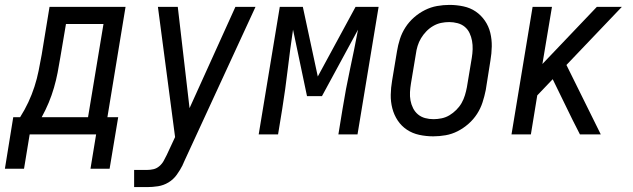

<svg xmlns="http://www.w3.org/2000/svg" viewBox="-63 -548 2583 783"><path d="M-43 140 -9 -70H19Q38 -100 52.5 -131Q67 -162 77.5 -194.5Q88 -227 94.5 -259.5Q101 -292 107 -325L139 -520H449L375 -70H419L384 140H306L329 0H58L35 140ZM107 -70H296L359 -450H206L183 -314Q178 -283 172 -252Q166 -221 157 -190Q148 -159 135.5 -129Q123 -99 107 -70Z M484 215V145H537Q550 145 563 142Q576 139 587 129.5Q598 120 604.5 108Q611 96 617 84L651 11L581 -520H662L710 -107L897 -520H979L687 113Q686 116 684.5 119Q683 122 682 124V125Q672 145 658 164.5Q644 184 624 196Q604 208 581.5 211.5Q559 215 537 215Z M992 0 1078 -520H1172L1233 -236L1387 -520H1481L1395 0H1317L1334 -104Q1347 -185 1364.5 -266Q1382 -347 1397 -427L1250 -156H1189L1132 -427Q1120 -347 1110.5 -266Q1101 -185 1088 -104L1071 0Z M1704 8Q1675 8 1647 2Q1619 -4 1596.5 -19Q1574 -34 1559 -56.5Q1544 -79 1537 -106Q1530 -133 1530.5 -161.5Q1531 -190 1536 -219L1556 -339Q1560 -364 1568 -389Q1576 -414 1590.5 -436.5Q1605 -459 1625.5 -477Q1646 -495 1670 -507Q1694 -519 1719.5 -523.5Q1745 -528 1770 -528Q1799 -528 1827 -522Q1855 -516 1877 -501Q1899 -486 1914.5 -463.5Q1930 -441 1936.5 -414Q1943 -387 1942.5 -358.5Q1942 -330 1937 -301L1918 -181Q1913 -156 1905 -131Q1897 -106 1882.5 -83.5Q1868 -61 1847.5 -43Q1827 -25 1803.5 -13Q1780 -1 1754.5 3.5Q1729 8 1704 8ZM1705 -62Q1721 -62 1738 -65.5Q1755 -69 1770 -78Q1785 -87 1798 -100Q1811 -113 1819.5 -128Q1828 -143 1833 -159.5Q1838 -176 1841 -192L1861 -312Q1864 -330 1864.5 -347.5Q1865 -365 1862 -381.5Q1859 -398 1852 -413Q1845 -428 1832.5 -438.5Q1820 -449 1803 -453.5Q1786 -458 1769 -458Q1752 -458 1735.5 -454.5Q1719 -451 1703.5 -442Q1688 -433 1675.5 -420Q1663 -407 1654 -392Q1645 -377 1640 -360.5Q1635 -344 1633 -328L1613 -208Q1610 -190 1609 -172.5Q1608 -155 1611 -138.5Q1614 -122 1621.5 -107Q1629 -92 1641.5 -81.5Q1654 -71 1670.5 -66.5Q1687 -62 1705 -62Z M2023 0 2109 -520H2188L2149 -287L2371 -520H2473L2247 -283L2387 0H2302L2272 -59L2191 -225L2128 -159L2102 0Z"/></svg>

Font: Iosevka SS04 Oblique
Style: Regular
Weight: 400
Italic angle: -9°
Monospace: yes
Designer: Belleve Invis
Foundry: Belleve Invis
Version: Version 19.0.0; ttfautohint (v1.8.4)